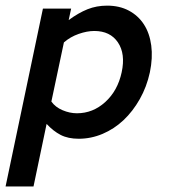

<svg xmlns="http://www.w3.org/2000/svg" viewBox="-82 -486 648 688"><path d="M71.8 -455.1H172.9L164.1 -414.1Q199.2 -439.9 231.7 -452.9Q264.2 -465.8 301.8 -465.8Q346.2 -465.8 379.6 -448Q413.1 -430.2 433.6 -398.7Q454.1 -367.2 460 -323Q465.8 -278.8 455.1 -227.1Q443.8 -174.8 418.9 -130.9Q394 -86.9 360.6 -55.4Q327.1 -23.9 285.6 -6.3Q244.1 11.2 200.2 11.2Q162.1 11.2 135.5 -2.4Q108.9 -16.1 85 -42L38.1 182.1H-62ZM102.1 -122.1Q116.2 -102.1 142.1 -91.1Q168 -80.1 193.8 -80.1Q251 -80.1 295.4 -120.6Q339.8 -161.1 354 -227.1Q368.2 -293 340.6 -334Q313 -375 255.9 -375Q230 -375 200 -364.5Q169.9 -354 147 -334Z"/></svg>

Font: Anonymous Pro
Style: Bold Italic
Weight: 700
Italic angle: -12°
Monospace: yes
Designer: Mark Simonson
Version: Version 1.003